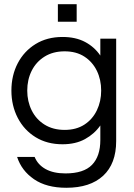

<svg xmlns="http://www.w3.org/2000/svg" viewBox="-20 -683 635 909"><path d="M294 206Q200 206 141 165.5Q82 125 61 60H144Q159 97 196 117.5Q233 138 290 138Q376 138 415.5 97.5Q455 57 455 -20V-89Q427 -49 382.5 -24.5Q338 0 276 0Q203 0 148.5 -33.5Q94 -67 64 -125Q34 -183 34 -254Q34 -326 64 -383.5Q94 -441 148.5 -474.5Q203 -508 276 -508Q338 -508 382.5 -484.5Q427 -461 455 -420V-500H530V-15Q530 92 468.5 149Q407 206 294 206ZM286 -68Q341 -68 379.5 -93Q418 -118 438.5 -160.5Q459 -203 459 -254Q459 -306 438.5 -348Q418 -390 379.5 -415Q341 -440 286 -440Q231 -440 191 -415Q151 -390 130 -348Q109 -306 109 -254Q109 -203 130 -160.5Q151 -118 191 -93Q231 -68 286 -68ZM254 -580V-663H343V-580Z"/></svg>

Font: Questrial
Style: Regular
Weight: 400
Designer: Joe Prince, Laura Meseguer
Foundry: Joe Prince, Laura Meseguer
Version: Version 2.000; ttfautohint (v1.8.3)